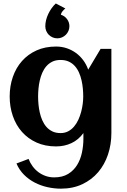

<svg xmlns="http://www.w3.org/2000/svg" viewBox="-20 -852 746 1132"><path d="M636.7 -67.9Q636.7 -0.5 616.7 59.1Q596.7 118.7 558.6 163.3Q520.5 208 465.1 234.1Q409.7 260.3 338.9 260.3Q299.8 260.3 260 251.5Q220.2 242.7 184.8 224.4Q149.4 206.1 121.3 178Q93.3 149.9 77.1 111.8L148.4 85Q157.7 108.9 172.6 128.9Q187.5 148.9 207 163.3Q226.6 177.7 250 185.8Q273.4 193.8 299.3 193.8Q348.1 193.8 381.1 173.8Q414.1 153.8 434.1 121.6Q454.1 89.4 462.9 48.6Q471.7 7.8 471.7 -34.2V-67.4Q442.4 -27.3 401.1 -8.1Q359.9 11.2 310.5 11.2Q246.1 11.2 195.3 -11.7Q144.5 -34.7 109.4 -74.5Q74.2 -114.3 55.7 -168Q37.1 -221.7 37.1 -283.2Q37.1 -344.7 55.7 -398.4Q74.2 -452.1 109.4 -491.9Q144.5 -531.7 195.3 -554.7Q246.1 -577.6 310.5 -577.6Q343.3 -577.6 372.8 -567.9Q402.3 -558.1 427 -540.3Q451.7 -522.5 470.5 -497.3Q489.3 -472.2 500 -441.4L573.2 -564H636.7ZM470.7 -283.2Q470.7 -305.2 468.5 -329.6Q466.3 -354 460.9 -377.9Q455.6 -401.9 446 -423.6Q436.5 -445.3 421.6 -462.2Q406.7 -479 385.7 -488.8Q364.7 -498.5 336.9 -498.5Q309.1 -498.5 288.6 -488.5Q268.1 -478.5 253.4 -461.7Q238.8 -444.8 229.2 -422.9Q219.7 -400.9 214.4 -377Q209 -353 206.8 -328.9Q204.6 -304.7 204.6 -283.2Q204.6 -261.7 206.8 -237.3Q209 -212.9 214.4 -189Q219.7 -165 229.2 -143.1Q238.8 -121.1 253.4 -104.2Q268.1 -87.4 288.6 -77.4Q309.1 -67.4 336.9 -67.4Q362.3 -67.4 382.1 -77.9Q401.9 -88.4 416.7 -106Q431.6 -123.5 441.9 -146Q452.1 -168.5 458.5 -192.4Q464.8 -216.3 467.8 -240Q470.7 -263.7 470.7 -283.2ZM389.2 -697.3Q389.2 -682.6 383.5 -669.7Q377.9 -656.7 368.2 -647Q358.4 -637.2 345.5 -631.6Q332.5 -626 317.9 -626Q303.2 -626 290.3 -631.6Q277.3 -637.2 267.8 -646.7Q258.3 -656.2 252.7 -669.4Q247.1 -682.6 247.1 -697.3Q247.1 -714.8 251.7 -733.6Q256.3 -752.4 264.9 -770.3Q273.4 -788.1 284.7 -804Q295.9 -819.8 309.1 -831.5L365.2 -802.2Q356.9 -795.4 348.6 -785.6Q340.3 -775.9 338.9 -765.1Q361.3 -758.3 375.2 -739.5Q389.2 -720.7 389.2 -697.3Z"/></svg>

Font: Aclonica
Style: Regular
Weight: 400
Version: Version 1.001